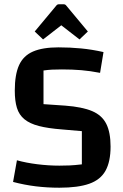

<svg xmlns="http://www.w3.org/2000/svg" viewBox="-20 -861 572 896"><path d="M59 -113Q102 -101 154.5 -94.5Q207 -88 257 -88Q282 -88 305 -89Q328 -90 362 -94V-249L269 -257Q204 -262 161.5 -273Q119 -284 94 -304.5Q69 -325 59 -357.5Q49 -390 49 -438Q49 -513 69 -557Q89 -601 134 -620.5Q179 -640 253 -640Q307 -640 358.5 -635Q410 -630 463 -618L447 -521Q401 -530 359.5 -533.5Q318 -537 269 -537Q240 -537 222 -536Q204 -535 183 -532V-375L285 -368Q364 -362 410 -342.5Q456 -323 476 -283Q496 -243 496 -177Q496 -107 472.5 -64.5Q449 -22 396.5 -3.5Q344 15 257 15Q200 15 147 8.5Q94 2 41 -12ZM181 -677 142 -714 242 -834Q247 -841 254 -841H278Q285 -841 290 -834L390 -714L351 -677L266 -743Z"/></svg>

Font: Changa Medium
Style: Regular
Weight: 500
Designer: Eduardo Rodriguez Tunni
Foundry: Eduardo Rodriguez Tunni
Version: Version 3.003